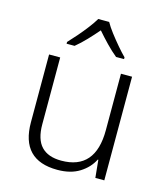

<svg xmlns="http://www.w3.org/2000/svg" viewBox="-115 -853 825 952"><g transform="rotate(15 298.0 -377.5)"><path d="M507 -532V0H461L452 -91H449Q427 -47 381.5 -18.5Q336 10 268 10Q81 10 81 -184V-532H138V-189Q138 -112 172.5 -75.5Q207 -39 275 -39Q450 -39 450 -242V-532ZM327 -765Q339 -743 360 -715.5Q381 -688 404 -661Q427 -634 446 -615V-606H405Q378 -628 350 -657Q322 -686 298 -714Q274 -686 246.5 -657Q219 -628 192 -606H151V-615Q170 -635 193 -661.5Q216 -688 237 -715.5Q258 -743 271 -765Z"/></g></svg>

Font: Noto Traditional Nushu Light
Style: Regular
Weight: 300
Designer: LIU Zhao
Foundry: LiuZhao Studio
Version: Version 2.003; ttfautohint (v1.8.4.7-5d5b)